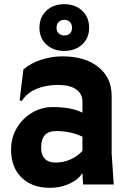

<svg xmlns="http://www.w3.org/2000/svg" viewBox="-20 -884 613 920"><path d="M232 -371Q324 -371 375 -344V-397Q375 -435 344.5 -456Q314 -477 259 -477Q200 -477 154.5 -458Q109 -439 85 -401L74 -403L92 -551Q126 -581 176.5 -597.5Q227 -614 279 -614Q387 -614 451 -563Q515 -512 515 -424V-149L525 0H378L375 -55Q355 -23 312.5 -3.5Q270 16 219 16Q134 16 83.5 -33Q33 -82 33 -167Q33 -224 60.5 -270.5Q88 -317 133.5 -344Q179 -371 232 -371ZM246 -105Q283 -105 316.5 -119.5Q350 -134 375 -161V-229Q319 -256 249 -256Q212 -256 194.5 -236Q177 -216 177 -176Q177 -142 194.5 -123.5Q212 -105 246 -105ZM169 -751Q169 -802 202.5 -833Q236 -864 288 -864Q340 -864 373.5 -833Q407 -802 407 -751Q407 -701 373.5 -670.5Q340 -640 288 -640Q236 -640 202.5 -670.5Q169 -701 169 -751ZM325 -751Q325 -769 314.5 -779Q304 -789 288 -789Q272 -789 261.5 -779Q251 -769 251 -751Q251 -734 261.5 -724Q272 -714 288 -714Q305 -714 315 -723.5Q325 -733 325 -751Z"/></svg>

Font: Farro
Style: Bold
Weight: 700
Designer: Aceler Chua
Foundry: Grayscale Limited
Version: Version 1.101